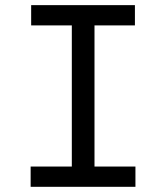

<svg xmlns="http://www.w3.org/2000/svg" viewBox="-20 -720 640 740"><path d="M98.1 0V-78.1H256.8V-622.1H100.1V-700.2H500V-622.1H344.2V-78.1H502V0Z"/></svg>

Font: CommitMono
Style: Regular
Weight: 400
Monospace: yes
Designer: Eigil Nikolajsen
Foundry: Eigil Nikolajsen
Version: Version 1.143